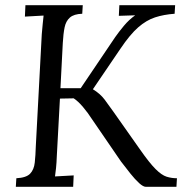

<svg xmlns="http://www.w3.org/2000/svg" viewBox="-20 -720 707 740"><path d="M41 0 43 -33Q81 -35 96 -50.5Q111 -66 114 -93.5Q117 -121 118 -156L141 -588Q143 -608 144.5 -626.5Q146 -645 148 -660Q130 -659 112 -658Q94 -657 76 -656L78 -700H299L297 -667Q265 -666 249.5 -652.5Q234 -639 229 -614.5Q224 -590 222 -554L213 -380H291L424 -577Q438 -597 457.5 -620.5Q477 -644 501 -661Q485 -660 469.5 -660Q454 -660 438 -659L440 -700H655L653 -667Q611 -664 577.5 -653Q544 -642 512.5 -614.5Q481 -587 444 -532L338 -376Q366 -359 383 -336.5Q400 -314 416 -291L521 -142Q556 -92 579.5 -68.5Q603 -45 622 -39Q641 -33 662 -33L660 0H542Q532 0 516.5 -14Q501 -28 483 -50.5Q465 -73 446 -98L335 -260Q319 -285 300 -307.5Q281 -330 264 -341Q251 -341 238 -340.5Q225 -340 211 -340L199 -119Q198 -92 196 -72.5Q194 -53 192 -40Q210 -41 228 -42Q246 -43 264 -44L262 0Z"/></svg>

Font: Lora Italic
Style: Italic
Weight: 400
Italic angle: -3°
Designer: Olga Karpushina, Alexei Vanyashin (Cyrillic)
Foundry: Cyreal
Version: Version 2.210; ttfautohint (v1.8.1.43-b0c9)